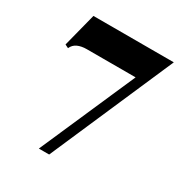

<svg xmlns="http://www.w3.org/2000/svg" viewBox="-145 -703 760 807"><g transform="rotate(30 234.5 -299.0)"><path d="M207.5 0H157.5L360 -462.5H123.3Q97.5 -462.5 79.2 -454.2Q60.8 -445.8 52.5 -426.7L35.8 -435L77.5 -597.5H467.5Z"/></g></svg>

Font: Manufacturing Consent
Style: Regular
Weight: 400
Version: Version 3.000; ttfautohint (v1.8.4.7-5d5b)